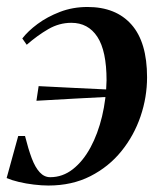

<svg xmlns="http://www.w3.org/2000/svg" viewBox="-28 -534 475 564"><path d="M229 -513.5Q312.5 -513.5 358.2 -461.8Q404 -410 404 -307Q404 -248.5 384.8 -192Q365.5 -135.5 328.5 -89.8Q291.5 -44 237.5 -16.5Q183.5 11 114 11Q94.5 11 71.5 8.2Q48.5 5.5 27.5 0.5Q6.5 -4.5 -8.5 -11L25.5 -134.5H45.5Q55 -96.5 65.2 -69.2Q75.5 -42 88.8 -27.8Q102 -13.5 119.5 -13.5Q156 -13.5 186 -37Q216 -60.5 237.8 -100.8Q259.5 -141 271.8 -192.2Q284 -243.5 285 -298Q285 -384.5 258 -425.8Q231 -467 181.5 -467Q146 -467 114 -448.5Q82 -430 50.5 -402.5L37.5 -421Q54 -442.5 82.2 -463.5Q110.5 -484.5 148 -499Q185.5 -513.5 229 -513.5ZM79 -238 85.5 -281Q144 -278 195.2 -275.5Q246.5 -273 311 -270L309.5 -250.5Q249.5 -247.5 194.5 -244.5Q139.5 -241.5 79 -238Z"/></svg>

Font: Merriweather 144pt Medium
Style: Italic
Weight: 500
Italic angle: -7.8°
Version: Version 2.101